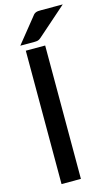

<svg xmlns="http://www.w3.org/2000/svg" viewBox="-139 -978 601 1029"><g transform="rotate(-15 161.5 -464.0)"><path d="M175 -740V0H67.5V-740ZM323 -928.5 160.5 -785.5Q151.5 -777.5 143.5 -775.5Q135.5 -773.5 123.5 -773.5H46L156 -910Q160.5 -916.5 165 -920Q169.5 -923.5 175 -925.5Q180.5 -927.5 187.2 -928Q194 -928.5 203 -928.5Z"/></g></svg>

Font: Lato 2
Style: Regular
Weight: 600
Designer: Lukasz Dziedzic with Adam Twardoch and Botio Nikoltchev
Foundry: tyPoland Lukasz Dziedzic
Version: Version 2.015; 2015-08-06; http://www.latofonts.com/